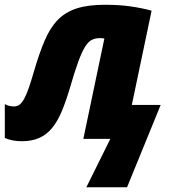

<svg xmlns="http://www.w3.org/2000/svg" viewBox="-50 -583 729 806"><path d="M312.5 203.1 413.1 0H299.8L388.2 -421.4Q383.3 -422.4 378.2 -422.6Q373 -422.9 368.2 -422.9Q349.6 -422.9 335.2 -415.5Q320.8 -408.2 307.4 -387Q293.9 -365.7 278.8 -324.7Q263.7 -283.7 244.1 -215.8Q227.1 -158.2 209.2 -115.7Q191.4 -73.2 168.5 -45.4Q145.5 -17.6 114.7 -3.9Q84 9.8 41 9.8Q22 9.8 4.4 6.6Q-13.2 3.4 -29.8 -3.9V-146Q-19 -139.6 -8.5 -137.9Q2 -136.2 9.8 -136.2Q22.5 -136.2 32.7 -144.3Q43 -152.3 52.2 -169.7Q61.5 -187 71 -214.4Q80.6 -241.7 91.8 -280.8Q114.3 -358.4 137.5 -412.6Q160.6 -466.8 192.9 -499.8Q225.1 -532.7 272.7 -547.9Q320.3 -563 391.1 -563Q451.2 -563 499.8 -555.9Q548.3 -548.8 586.4 -538.1L503.4 -142.6H624.5L483.4 203.1Z"/></svg>

Font: Open Sans SemiCondensed ExtraBold
Style: Italic
Weight: 800
Width: 4
Italic angle: -12°
Designer: Monotype Design Team
Foundry: Monotype Imaging Inc.
Version: Version 3.003